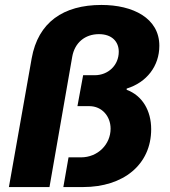

<svg xmlns="http://www.w3.org/2000/svg" viewBox="-20 -756 688 776"><path d="M16 0H180L272 -527C282 -583 323 -618 380 -618C432 -618 460 -588 460 -547C460 -492 417 -452 363 -452H316L293 -327H341C392 -327 427 -286 427 -236C427 -173 376 -120 307 -120H257L236 0H316C478 0 591 -90 591 -234C591 -309 555 -370 492 -393V-398C573 -423 624 -489 624 -571C624 -683 517 -736 390 -736C236 -736 134 -666 108 -520Z"/></svg>

Font: Archivo ExtraBold
Style: Italic
Weight: 800
Italic angle: -10°
Designer: Hector Gatti
Foundry: Omnibus-Type
Version: Version 2.001